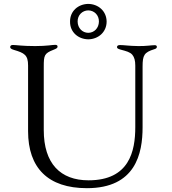

<svg xmlns="http://www.w3.org/2000/svg" viewBox="-20 -967 895 999"><path d="M432.2 12.1C685.7 12.1 721.9 -168 721.9 -304.7V-621.1C721.9 -679.7 730.1 -694.6 782.7 -710.9C791.2 -713.1 796.2 -717 796.2 -723C796.2 -729.4 791.9 -731.9 785.2 -731.9C767 -731.9 739.7 -726.6 699.9 -727.3C647.4 -728 627.1 -732.6 604.4 -732.6C594.1 -732.6 588.8 -728.7 588.8 -722.3C588.8 -716.6 592 -713.1 607.6 -708.8C637.8 -700.6 656.2 -696.4 668.7 -681.8C679.3 -669 683.9 -650.9 683.9 -625.7V-306.1C683.9 -179.7 652.7 -28.8 440.7 -28.8C294.4 -28.8 207.7 -115.8 207.7 -290.1V-620.4C207.7 -678.3 210.2 -689.3 257.8 -707.7C275.6 -714.8 279.5 -717.7 279.5 -724.8C279.5 -730.5 275.6 -733.7 267.4 -733.7C251.8 -733.7 223.7 -727.3 163 -727.3C93.8 -727.3 64.3 -733 46.9 -733C37.6 -733 33 -728.7 33 -722.3C33 -716.6 36.6 -712 52.2 -707.4C107.2 -691.4 126.1 -680.4 126.1 -626.4V-284.4C126.1 -93.4 229.8 12.1 432.2 12.1ZM344.5 -854.4C343.8 -800.1 386.7 -763.1 439.3 -762.4C491.8 -763.1 534.4 -800.1 534.8 -854.4C534.4 -909.1 491.8 -946 439.3 -946.7C386.7 -946 343.8 -909.1 344.5 -854.4ZM383.9 -854.4C383.2 -888.5 408.4 -912.6 439.3 -913C470.2 -912.6 495.4 -888.5 494.7 -854.4C494 -820.7 470.2 -796.5 439.3 -796.2C408.4 -796.5 384.6 -820.7 383.9 -854.4Z"/></svg>

Font: Margiela Serif
Style: Regular
Weight: 400
Designer: Andreas Faust, Stefan Endress
Version: Version 1.002;FEAKit 1.0